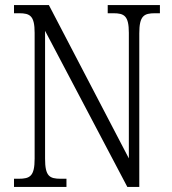

<svg xmlns="http://www.w3.org/2000/svg" viewBox="-20 -734 675 754"><path d="M35 0H241V-32H219C174 -32 157 -42 157 -111V-613L480 0H527V-603C527 -672 545 -682 589 -682H608V-714H403V-682H425C468 -682 486 -672 486 -605V-112L172 -714H35V-682H55C98 -682 116 -672 116 -605V-111C116 -42 98 -32 53 -32H35Z"/></svg>

Font: Noto Serif Georgian Condensed Light
Style: Regular
Weight: 300
Width: 3
Designer: Monotype Design Team, Akaki Razmadze
Foundry: Google LLC
Version: Version 2.003